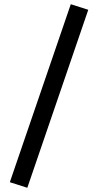

<svg xmlns="http://www.w3.org/2000/svg" viewBox="-20 -785 474 906"><path d="M396.5 -738.8 108.9 101.1 26.4 74.7 314 -765.1Z"/></svg>

Font: Vazirmatn RD FD ExtraBold
Style: Regular
Weight: 800
Designer: Saber Rastikerdar
Foundry: Saber Rastikerdar
Version: Version 33.003